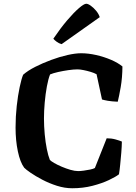

<svg xmlns="http://www.w3.org/2000/svg" viewBox="-20 -1004 728 1024"><path d="M365 0Q325 0 283.5 -13.2Q242 -26.5 205.8 -45.5Q169.5 -64.5 143.8 -82.2Q118 -100 109 -109.5Q87.5 -138.5 75.2 -196.8Q63 -255 63 -323.5Q63 -382 69.2 -438.5Q75.5 -495 85 -539.8Q94.5 -584.5 103.5 -605.5Q128.5 -627.5 168 -647.5Q207.5 -667.5 252.5 -684.2Q297.5 -701 339.8 -710.5Q382 -720 412.5 -720Q451 -720 493 -710.5Q535 -701 572.2 -685Q609.5 -669 633 -649.5Q632.5 -589.5 623.8 -539.5Q615 -489.5 608 -461.5Q575 -463 555 -466.5Q535 -470 524 -473.5L495 -608Q482.5 -615 463.2 -620.8Q444 -626.5 425.2 -630.2Q406.5 -634 393.5 -634Q373.5 -634 345.2 -630Q317 -626 290.2 -620Q263.5 -614 247 -607Q237.5 -583.5 230 -543Q222.5 -502.5 218.5 -457Q214.5 -411.5 214.5 -372.5Q214.5 -331 218.5 -288Q222.5 -245 229.8 -209Q237 -173 246 -151Q252 -144.5 269.2 -134.5Q286.5 -124.5 309.5 -114.8Q332.5 -105 355.8 -98.2Q379 -91.5 397.5 -91.5Q408 -91.5 425.8 -93.8Q443.5 -96 461 -99.8Q478.5 -103.5 486 -108L549 -266.5Q574 -266.5 595.8 -260.5Q617.5 -254.5 630 -249Q629.5 -221 626.8 -188.5Q624 -156 621 -125.8Q618 -95.5 614.5 -74.5Q597.5 -61 560.5 -43.5Q523.5 -26 473.2 -13Q423 0 365 0ZM308.5 -768.5Q294 -772.5 282 -781.5Q270 -790.5 264.5 -797.5Q302 -853 337.5 -894.8Q373 -936.5 400.5 -960.2Q428 -984 440 -984Q449.5 -984 464.2 -973.5Q479 -963 492.8 -946.5Q506.5 -930 512 -912.5Z"/></svg>

Font: Texturina Medium
Style: Regular
Weight: 500
Designer: Guillermo Torres Carreño
Foundry: Omnibus-Type
Version: Version 1.003